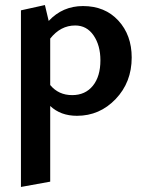

<svg xmlns="http://www.w3.org/2000/svg" viewBox="-20 -452 578 761"><path d="M309 -428Q396 -428 449 -370.5Q502 -313 502 -224Q502 -126 438.5 -59.5Q375 7 285 7Q220 7 179 -32V268L63 289V-411L158 -432L173 -369Q228 -428 309 -428ZM266 -75Q318 -75 348 -112Q378 -149 378 -213Q378 -272 351 -311.5Q324 -351 278 -351Q220 -351 179 -299V-115Q212 -75 266 -75Z"/></svg>

Font: EauTest
Style: Bold
Weight: 700
Designer: Christian Thalmann (Catharsis Fonts)
Version: Version 0.001;PS 000.001;hotconv 1.0.88;makeotf.lib2.5.64775